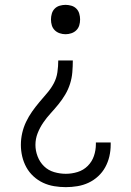

<svg xmlns="http://www.w3.org/2000/svg" viewBox="-20 -548 540 791"><path d="M250 -407Q238 -407 226 -411Q214 -415 205.5 -423.5Q197 -432 193.5 -443.5Q190 -455 190 -468Q190 -480 193.5 -492Q197 -504 205.5 -512.5Q214 -521 226 -524.5Q238 -528 250 -528Q262 -528 274 -524.5Q286 -521 294.5 -512.5Q303 -504 306.5 -492Q310 -480 310 -468Q310 -455 306.5 -443.5Q303 -432 294.5 -423.5Q286 -415 274 -411Q262 -407 250 -407ZM251 223Q227 223 203 219Q179 215 157.5 205Q136 195 118 178.5Q100 162 88.5 141Q77 120 71.5 96.5Q66 73 66 49Q66 24 71.5 0Q77 -24 87.5 -46Q98 -68 112 -88Q126 -108 142 -127Q158 -146 174 -164.5Q190 -183 201.5 -204.5Q213 -226 216.5 -250.5Q220 -275 220 -299H280Q280 -275 278 -250.5Q276 -226 268.5 -202.5Q261 -179 248.5 -158Q236 -137 220.5 -118Q205 -99 188.5 -81Q172 -63 158 -42.5Q144 -22 135 1Q126 24 126 49Q126 73 135 96.5Q144 120 161.5 137Q179 154 203 161Q227 168 251 168Q276 168 300 160.5Q324 153 341.5 135.5Q359 118 367 94.5Q375 71 375 46V39H436V49Q436 73 430.5 96.5Q425 120 413.5 141Q402 162 384 178.5Q366 195 344.5 205Q323 215 299 219Q275 223 251 223Z"/></svg>

Font: Iosevka Light
Style: Regular
Weight: 300
Monospace: yes
Designer: Belleve Invis
Foundry: Belleve Invis
Version: Version 32.5.0; ttfautohint (v1.8.4)